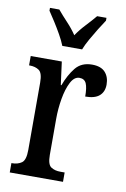

<svg xmlns="http://www.w3.org/2000/svg" viewBox="-87 -818 570 870"><g transform="rotate(10 198.5 -383.0)"><path d="M21 0V-43H24Q50 -43 68 -55.5Q86 -68 86 -115V-425Q86 -469 69 -481Q52 -493 26 -493H23V-536H166L180 -430H183Q201 -479 228 -512.5Q255 -546 304 -546Q345 -546 364.5 -524.5Q384 -503 384 -468Q384 -435 363 -416.5Q342 -398 298 -398Q298 -439 289.5 -458Q281 -477 258 -477Q234 -477 218 -446Q202 -415 194 -368.5Q186 -322 186 -276V-110Q186 -66 203 -54.5Q220 -43 246 -43H266V0ZM156 -606Q147 -629 132 -655.5Q117 -682 100.5 -708Q84 -734 71 -753V-766H114Q134 -742 158.5 -716Q183 -690 201 -663Q219 -690 243.5 -716Q268 -742 288 -766H331V-753Q318 -734 302 -708Q286 -682 271 -655.5Q256 -629 247 -606Z"/></g></svg>

Font: Noto Serif Myanmar ExtraCondensed Medium
Style: Regular
Weight: 500
Width: 2
Designer: Ben Mitchell and the Monotype Design Team
Foundry: Monotype Imaging Inc.
Version: Version 2.106; ttfautohint (v1.8.4.7-5d5b)